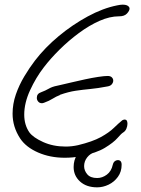

<svg xmlns="http://www.w3.org/2000/svg" viewBox="-20 -622 605 824"><path d="M258 55Q195 55 143.5 32.5Q92 10 67 -27Q50 -53 42 -79.5Q34 -106 34 -134Q34 -176 48 -216.5Q62 -257 84.5 -294.5Q107 -332 130 -362Q173 -418 232 -467Q291 -516 356.5 -551.5Q422 -587 483 -599Q497 -602 506 -602Q521 -602 528.5 -597Q536 -592 536 -585Q536 -576 525 -564Q514 -552 492 -552H491Q451 -552 407 -532.5Q363 -513 319 -480.5Q275 -448 236 -409.5Q197 -371 168 -333Q134 -289 109 -234.5Q84 -180 84 -130Q84 -86 106 -54Q122 -32 165 -12.5Q208 7 262 7Q288 7 315 1Q377 -14 412.5 -33.5Q448 -53 468.5 -73Q489 -93 505 -106Q511 -109 515 -109Q527 -109 527 -91Q527 -81 522.5 -70Q518 -59 508 -53Q501 -49 484 -29.5Q467 -10 430 12.5Q393 35 326 48Q309 52 292 53.5Q275 55 258 55ZM160 -179Q150 -179 144 -186Q138 -193 138 -202Q138 -220 156 -226Q175 -233 189.5 -241.5Q204 -250 225 -254Q225 -254 242.5 -258Q260 -262 287.5 -268.5Q315 -275 345 -281.5Q375 -288 401.5 -292Q428 -296 442 -296Q454 -296 460 -290Q466 -284 466 -276Q466 -268 460 -260.5Q454 -253 441 -251Q399 -243 367 -240Q335 -237 304.5 -232.5Q274 -228 237 -215V-214Q221 -208 206 -198.5Q191 -189 169 -181Q163 -179 160 -179ZM502 85Q502 115 486 137Q470 159 446 170.5Q422 182 397 182Q351 182 323.5 157Q296 132 296 95Q296 65 310.5 42.5Q325 20 346 7.5Q367 -5 386 -5Q397 -5 402 3Q407 11 404 19.5Q401 28 387 32Q368 36 354.5 53Q341 70 341 91Q341 110 354.5 126Q368 142 397 142Q419 142 438.5 127.5Q458 113 464 85Q467 72 476.5 67.5Q486 63 494 67Q502 71 502 85Z"/></svg>

Font: Grape Nuts
Style: Regular
Weight: 400
Designer: Robert E. Leuschke
Foundry: Robert E. Leuschke
Version: Version 1.010; ttfautohint (v1.8.3)